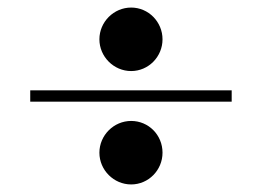

<svg xmlns="http://www.w3.org/2000/svg" viewBox="-20 -572 693 508"><path d="M327 -384C373 -384 410 -422 410 -468C410 -514 373 -552 327 -552C281 -552 243 -514 243 -468C243 -422 281 -384 327 -384ZM593 -303V-333H60V-303ZM327 -84C373 -84 410 -122 410 -168C410 -215 373 -252 327 -252C281 -252 243 -214 243 -168C243 -122 281 -84 327 -84Z"/></svg>

Font: Space Cowgirl Bold
Style: Regular
Weight: 700
Designer: Valery Marier
Foundry: Valery Marier
Version: Version 1.000;hotconv 1.0.109;makeotfexe 2.5.65596